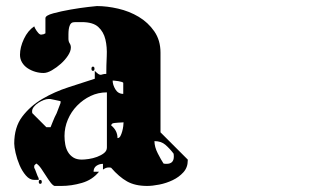

<svg xmlns="http://www.w3.org/2000/svg" viewBox="-20 -587 1040 634"><path d="M600 -57Q600 -34 585.5 -18Q571 -2 550 8Q529 18 506 22.5Q483 27 466 27Q426 27 399.5 12Q373 -3 347 -33Q344 -34 340 -34Q334 -34 330 -32.5Q326 -31 320 -27V-46Q308 -46 298.5 -39.5Q289 -33 289 -20H307Q285 7 250.5 17Q216 27 183 27H160Q154 25 146.5 15Q139 5 131.5 -7Q124 -19 116 -30.5Q108 -42 100 -47Q96 -44 93 -40V-33Q94 -32 96 -27Q98 -22 100 -16.5Q102 -11 104 -6Q106 -1 107 0Q108 2 108 7H93Q78 7 65.5 -7.5Q53 -22 44.5 -42Q36 -62 31.5 -82Q27 -102 27 -113Q27 -167 53.5 -202Q80 -237 120 -260.5Q160 -284 206.5 -299Q253 -314 293 -327V-353Q301 -345 305 -342.5Q309 -340 312 -340Q315 -340 319 -341.5Q323 -343 331 -343Q331 -371 332.5 -401.5Q334 -432 328 -457Q322 -482 304.5 -498Q287 -514 250 -514Q247 -514 235 -514Q223 -514 220 -513Q214 -511 211 -504.5Q208 -498 207 -490Q206 -482 206 -473.5Q206 -465 206 -459Q206 -450 210 -444Q214 -438 214 -430Q214 -418 204.5 -403.5Q195 -389 181 -376.5Q167 -364 151.5 -355Q136 -346 124 -346Q110 -346 96.5 -350Q83 -354 71.5 -361.5Q60 -369 53 -380.5Q46 -392 46 -406Q46 -431 59 -458.5Q72 -486 93 -500Q95 -494 101 -485Q107 -476 113 -473Q115 -472 124 -474L130 -477V-527Q130 -536 156 -543Q182 -550 213.5 -555.5Q245 -561 271.5 -564Q298 -567 300 -567Q333 -567 370 -558.5Q407 -550 438 -531.5Q469 -513 489.5 -483.5Q510 -454 510 -413V-150L600 -60ZM287 -353Q282 -353 282 -360Q282 -367 287 -367Q292 -367 292 -360Q292 -353 287 -353ZM387 -313Q387 -315 382 -316.5Q377 -318 371 -319Q365 -320 359 -320.5Q353 -321 352 -321Q352 -307 361 -292Q370 -277 387 -277ZM333 -282Q304 -282 279 -270Q254 -258 234.5 -238Q215 -218 204 -192Q193 -166 193 -138Q193 -124 195.5 -110Q198 -96 204.5 -85Q211 -74 222 -67Q233 -60 250 -60Q259 -60 273 -62Q287 -64 300.5 -69Q314 -74 323.5 -81.5Q333 -89 333 -100ZM180 -253 147 -260H139Q133 -260 124 -256.5Q115 -253 106.5 -247.5Q98 -242 92 -234.5Q86 -227 86 -220Q86 -214 87 -213L133 -167H147Q147 -167 149 -172Q151 -177 154 -184.5Q157 -192 160.5 -200Q164 -208 167 -213L180 -247ZM388 -183Q384 -183 370.5 -182Q357 -181 353 -180Q352 -180 349.5 -177.5Q347 -175 347 -173Q368 -156 368 -131Q374 -131 377.5 -137.5Q381 -144 383.5 -153Q386 -162 387 -170.5Q388 -179 388 -183ZM554 -70Q554 -77 553 -80Q540 -97 526 -109Q512 -121 490 -121Q490 -102 501 -80.5Q512 -59 520 -47Q523 -46 530 -46Q554 -46 554 -70ZM113 20Q108 20 108 13.5Q108 7 113 7Q118 7 118 13.5Q118 20 113 20Z"/></svg>

Font: Genkaimincho
Style: Regular
Weight: 800
Designer: Dr. Ken Lunde (project architect, glyph set definition & overall production); Masataka HATTORI \u670D \u90E8 \u6B63 \u8C
Foundry: Adobe Systems Incorporated
Version: Version 1.00